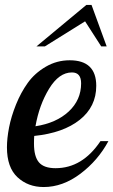

<svg xmlns="http://www.w3.org/2000/svg" viewBox="-20 -748 457 774"><path d="M8 -154Q8 -190 16.5 -234Q25 -278 44.5 -326.5Q64 -375 92 -414Q120 -453 164.5 -479Q209 -505 261 -505Q368 -505 368 -402Q368 -318 301.5 -265Q235 -212 118 -200Q117 -189 117 -169Q117 -117 137 -93.5Q157 -70 204 -70Q312 -70 385 -179H417Q375 -101 304 -47.5Q233 6 156 6Q93 6 50.5 -33.5Q8 -73 8 -154ZM123 -239Q207 -252 257 -298.5Q307 -345 307 -412Q307 -456 270 -456Q218 -456 178 -390.5Q138 -325 123 -239ZM127 -561 328 -728H349L410 -561H388L323 -662L161 -561Z"/></svg>

Font: Lobster Two
Style: Italic
Weight: 400
Designer: Pablo Impallari
Foundry: Pablo Impallari. www.impallari.com
Version: Version 1.006